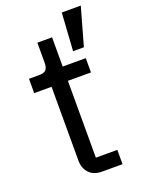

<svg xmlns="http://www.w3.org/2000/svg" viewBox="-143 -817 654 883"><g transform="rotate(-20 184.0 -375.5)"><path d="M299 0H199Q158 0 136 -24Q114 -48 114 -85V-446H29V-516H77Q103 -516 112.5 -526.5Q122 -537 122 -563V-659H194V-516H307V-446H194V-70H299ZM368 -751 316 -566H263L275 -751Z"/></g></svg>

Font: IBM Plex Sans Var
Style: Regular
Weight: 400
Designer: Mike Abbink, Paul van der Laan, Pieter van Rosmalen
Foundry: Bold Monday
Version: Version 3.000